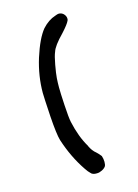

<svg xmlns="http://www.w3.org/2000/svg" viewBox="-116 -760 641 889"><g transform="rotate(-15 204.5 -316.0)"><path d="M231.4 63.5Q219.7 63.5 210.9 57.6L206.1 52.7Q198.2 45.9 186.5 28.3Q138.7 -42 110.4 -129.9Q101.6 -160.2 95.7 -246.1Q89.8 -341.8 89.8 -360.4Q89.8 -441.4 115.2 -523.4Q142.6 -609.4 174.8 -648.4Q204.1 -680.7 238.3 -691.4Q250 -696.3 255.9 -696.3Q268.6 -696.3 278.3 -687.5Q289.1 -676.8 289.1 -663.1Q289.1 -658.2 287.1 -654.3Q280.3 -638.7 249 -604.5Q202.1 -556.6 194.3 -530.3Q186.5 -512.7 179.2 -472.2Q171.9 -431.6 170.4 -410.6Q168.9 -389.6 168.9 -365.2Q168.9 -340.8 172.4 -280.3Q175.8 -219.7 180.7 -197.3Q197.3 -122.1 228.5 -70.3V-69.3Q240.2 -43.9 257.8 -30.3Q268.6 -20.5 278.3 -7.8Q283.2 6.8 283.2 21Q283.2 35.2 279.3 42Q273.4 50.8 260.7 57.1Q248 63.5 237.3 63.5Q235.4 63.5 233.9 63.5Q232.4 63.5 231.4 63.5Z"/></g></svg>

Font: JasonHandwriting2
Style: SemiBold
Weight: 600
Version: Version 1.04.7